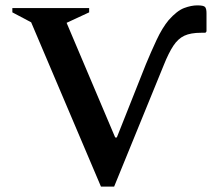

<svg xmlns="http://www.w3.org/2000/svg" viewBox="-20 -690 789 715"><path d="M523 -450Q542 -496 563 -541Q584 -586 608 -615Q639 -650 665.5 -660Q692 -670 715 -670Q738 -670 743.5 -664Q749 -658 749 -641V-573L745 -568H729Q690 -568 666.5 -557Q643 -546 625.5 -519.5Q608 -493 590 -448L405 5H356L96 -607L26 -644V-660H312V-644L228 -605L409 -178H415Z"/></svg>

Font: Spectral SC SemiBold
Style: Regular
Weight: 600
Designer: Jean-Baptiste Levee
Foundry: Production Type
Version: Version 2.001